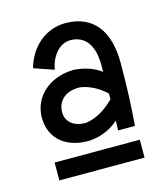

<svg xmlns="http://www.w3.org/2000/svg" viewBox="-74 -734 468 540"><g transform="rotate(-15 160.0 -463.5)"><path d="M279 -345C283 -397 286 -453 286 -527C286 -619 246 -675 164 -675C109 -675 61 -637 44 -576L102 -556C108 -591 131 -625 166 -625C197 -625 232 -606 232 -535V-500C232 -454 232 -400 230 -345ZM258 -485C227 -541 154 -542 151 -542C80 -540 32 -494 32 -435C32 -369 83 -338 139 -338C183 -338 228 -360 255 -402L246 -443ZM147 -389C113 -389 91 -407 91 -435C91 -463 110 -490 154 -490C154 -490 196 -490 240 -444C192 -390 147 -389 147 -389ZM282 -252V-304H34V-252Z"/></g></svg>

Font: Englebert
Style: Regular
Weight: 400
Designer: Astigmatic (AOETI)
Foundry: Astigmatic (AOETI)
Version: Version 1.000